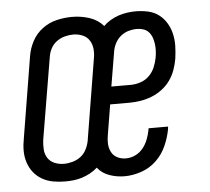

<svg xmlns="http://www.w3.org/2000/svg" viewBox="-44 -575 688 630"><g transform="rotate(-5 300.0 -260.0)"><path d="M146 8Q126 8 106.5 4.5Q87 1 70.5 -8.5Q54 -18 42.5 -32.5Q31 -47 25 -65.5Q19 -84 19 -104Q19 -124 23 -144L67 -412Q71 -437 83.5 -460.5Q96 -484 117.5 -500Q139 -516 164.5 -522Q190 -528 215 -528Q245 -528 272.5 -519Q300 -510 318 -489Q328 -499 341.5 -507Q355 -515 369 -519.5Q383 -524 397 -526Q411 -528 425 -528Q446 -528 466 -523.5Q486 -519 501 -507.5Q516 -496 526 -479.5Q536 -463 540.5 -443.5Q545 -424 544.5 -403.5Q544 -383 541 -362Q538 -344 531.5 -325.5Q525 -307 513.5 -291Q502 -275 486 -263Q470 -251 452 -244Q434 -237 415.5 -234Q397 -231 379 -231H315L299 -134Q296 -119 296.5 -104Q297 -89 303.5 -76Q310 -63 323 -56.5Q336 -50 351 -50Q367 -50 382 -57Q397 -64 407.5 -77Q418 -90 424 -105.5Q430 -121 433 -137Q433 -138 433 -139Q433 -140 434 -142H498Q498 -140 497.5 -137.5Q497 -135 497 -133Q492 -106 480 -79Q468 -52 446.5 -31.5Q425 -11 397 -1.5Q369 8 342 8Q316 8 292 -0.5Q268 -9 253 -28Q242 -18 229 -11Q216 -4 202 0.5Q188 5 174 6.5Q160 8 146 8ZM388 -289Q404 -289 420.5 -294.5Q437 -300 449 -312Q461 -324 467.5 -339.5Q474 -355 477 -371Q479 -382 479.5 -393.5Q480 -405 478.5 -416Q477 -427 473.5 -437Q470 -447 463 -455Q456 -463 445.5 -466.5Q435 -470 424 -470Q410 -470 396 -466Q382 -462 370.5 -452.5Q359 -443 352 -429.5Q345 -416 343 -402L324 -289ZM147 -50Q161 -50 175.5 -54Q190 -58 202 -67Q214 -76 221 -89.5Q228 -103 231 -118L275 -386Q278 -402 276.5 -417.5Q275 -433 267 -445.5Q259 -458 244.5 -464Q230 -470 214 -470Q200 -470 185.5 -466Q171 -462 159 -453Q147 -444 140 -430.5Q133 -417 131 -402L86 -134Q84 -118 85 -102.5Q86 -87 94 -74.5Q102 -62 116.5 -56Q131 -50 147 -50Z"/></g></svg>

Font: Iosevka SS04 Light Extended
Style: Italic
Weight: 300
Width: 7
Italic angle: -9°
Monospace: yes
Designer: Belleve Invis
Foundry: Belleve Invis
Version: Version 19.0.0; ttfautohint (v1.8.4)